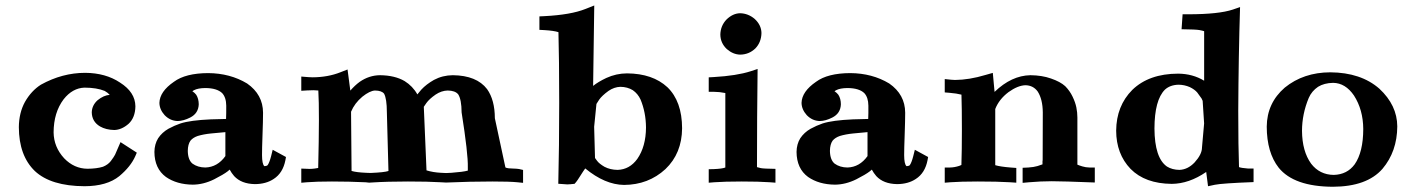

<svg xmlns="http://www.w3.org/2000/svg" viewBox="-20 -675 5214 711"><path d="M131.6 -361.5C107.8 -346.4 88.1 -325.1 72.4 -297.6C57.6 -270.6 50.1 -239.4 49.8 -204.2C50 -133.9 69.7 -79.7 109 -41.7C148.6 -4.6 209.9 14.2 293 14.6C348.3 14.4 391.3 2 421.9 -22.8C450 -46.3 469.7 -71 481.1 -96.9L486.6 -109.7L426.3 -148.7C415.5 -123.1 408.9 -107.7 406.2 -102.4C403.7 -97.2 398.3 -89.2 390.1 -78.2C383.2 -69.4 373.6 -62.5 361.3 -57.5C345.9 -52.7 326.8 -50.3 304 -50.1C271 -50.4 242.2 -63.3 217.6 -88.8C192 -116.6 179 -148.6 178.5 -184.8C178.7 -233.8 191 -274.7 215.6 -307.3C237.5 -335.1 263.3 -349.5 293 -350.5C323.2 -350.4 348.2 -346.3 367.7 -338.3C374.6 -334.5 380.8 -329.7 386.4 -323.8C371.3 -322.7 356.3 -316 341.4 -303.9C327.6 -291.5 320.4 -276.7 319.8 -259.2C320.2 -236.2 330.3 -218.7 350.4 -206.8C364.9 -198.4 382.6 -194 403.3 -193.6C421.3 -194 439 -201.6 456.2 -216.6C472.5 -231.8 481 -253.4 481.4 -281.4C481 -316.2 462.1 -345.4 424.5 -369.2C389.2 -392.9 346.2 -404.9 295.5 -405.3C239.1 -405.3 184.4 -390.7 131.6 -361.5Z M983.9 -96.5C979.9 -81.1 975.7 -70.1 971.2 -63.6C969.5 -61.5 965.9 -60.2 960.6 -59.7L960.3 -59.7C959.4 -59.7 958.8 -59.8 958.6 -60C953.2 -65.2 950.4 -78.7 950.3 -100.6C950.2 -115.8 950.9 -140.8 952.1 -175.5C953.4 -210 954.1 -237.5 954.1 -257.8C953.8 -302.6 934.1 -338.7 895.1 -365.8C853.2 -391.1 805.1 -403.9 750.8 -404.3C695 -404.1 652.8 -393.4 624 -372.1C589 -348.1 571.1 -322.1 570.3 -294.1C570.6 -277.7 577 -262.5 589.7 -248.5C603.2 -234.6 619.2 -227.3 637.7 -226.8C652.2 -227 667.8 -231.3 684.4 -239.8C704.7 -250.1 715.2 -266.5 716 -288.8C715.8 -302.8 712.7 -314.5 706.7 -324C703.1 -328.8 698.3 -333.3 692.3 -337.2C693.8 -338.2 695.8 -339.4 698.2 -340.9C708.1 -346.1 722.1 -348.8 740.3 -349C768.9 -348.8 789.6 -342.6 802.6 -330.3C812.5 -319.6 817.6 -304.1 817.8 -283.8C817.9 -263.6 817.7 -247.1 817.1 -234.5C794.9 -234.1 776 -233.6 760.5 -233C710.3 -230.8 672.9 -225.8 648.2 -217.8C633.2 -212.7 618.3 -206.1 603.6 -198.1C588 -189.2 575.3 -177.5 565.6 -163C556.7 -148.6 552.1 -131.8 551.8 -112.6C552 -71.3 566.3 -40.4 594.5 -19.7C621.3 -1.1 654.4 8.4 693.9 8.8C720.3 8.6 746.7 2 773.2 -11.1C796.1 -22.8 812.8 -32.6 823 -40.5C825 -42.2 827.6 -44.3 830.6 -46.9C834.9 -38.7 840.4 -30.7 847.1 -22.9C864.9 -3.7 890.5 6.2 923.8 6.8C951.4 6.7 974.6 0.3 993.5 -12.3C1016.3 -27 1030.7 -50.2 1036.9 -81.8L1039 -93.6L989.8 -120.4ZM814.6 -97C795.1 -69.7 770.3 -55.6 740.3 -54.7C721.6 -54.9 705.8 -59.7 692.9 -69C681.6 -78.2 675.8 -94 675.4 -116.2C675.6 -132.4 678.9 -145.1 685.4 -154.2C691.7 -161.8 700.6 -167.5 712.2 -171.5C726.6 -175.8 742.9 -178.9 761 -180.7C779.1 -182.6 797 -184.2 814.6 -185.7Z M1902.2 -49.1C1898.4 -49.9 1890.6 -50.5 1878.7 -50.9C1866.9 -51.2 1859.4 -52 1856.3 -53.1C1853.2 -54.2 1851.7 -54.8 1851.6 -55L1812.5 -237.3C1812.4 -282.2 1802.8 -318.1 1783.8 -344.9C1758 -378.7 1715.7 -395.9 1656.8 -396.5C1631.6 -396.3 1608.3 -390.5 1587 -379.1C1568 -368.3 1552.4 -356.3 1540.1 -343C1535.7 -338.1 1530.9 -332.2 1525.5 -325.4C1514.1 -345.9 1498.3 -362.3 1478.4 -374.7C1454.1 -388.9 1423.7 -396.1 1387.4 -396.5C1360.2 -396.3 1335 -388 1311.8 -371.8C1299.9 -363.1 1288.4 -352.3 1277.3 -339.5L1267 -417.7L1241.4 -407.7C1210.2 -395.2 1175.6 -388.9 1137.7 -388.7C1130.2 -388.7 1116.2 -389.6 1095.7 -391.5V-338.8L1116.6 -340.1C1134.3 -341.2 1148.3 -341.2 1158.8 -339.9C1161.9 -288.6 1161.7 -192.9 1158.3 -53C1156.7 -52.5 1152.5 -51.9 1145.7 -50.9C1138.8 -50 1132.7 -49.5 1127.3 -49.5C1122 -49.4 1111.5 -49.8 1095.7 -50.7V1.7L1116.9 -0.1C1139.7 -1.9 1170.5 -2.9 1209.3 -2.9C1251.8 -2.9 1293.4 -1.9 1333.9 0L1347 1.4C1350.2 1.2 1353.5 1 1356.7 0.8C1395.7 -1.7 1440.3 -2.9 1490.6 -2.9C1540.4 -2.9 1580.5 -2 1610.9 -0.1L1631.8 1C1691.3 -1.6 1748.4 -2.9 1803.3 -2.9C1845.8 -2.9 1876.5 -2 1895.4 -0.1L1917 2.1V-45.7ZM1280 -261.2C1288.7 -282.2 1302.6 -300.8 1321.8 -316.9C1340 -331.4 1355.6 -339.1 1368.4 -339.8C1385.3 -339.6 1396.7 -335.6 1402.4 -327.9C1409.1 -315.5 1412.5 -292.8 1412.6 -259.8L1418.5 -41.8C1408.3 -38.3 1386.2 -35.9 1352.2 -34.5L1336 -35.1C1311.6 -36.2 1293.5 -38.4 1281.9 -42ZM1549.4 -279.5 1558.8 -293.3C1565.9 -303.3 1577.4 -313.9 1593.4 -325C1607.6 -334.4 1622.4 -339.4 1637.8 -339.8C1656.4 -339.6 1669.4 -334.8 1676.8 -325.6C1685 -312.9 1689.2 -290.7 1689.4 -258.8C1705.6 -156 1713.3 -88.3 1712.4 -55.7V-43.2C1700.6 -39.9 1680.2 -37.2 1651.2 -35.1L1631.8 -34.2L1613.2 -35.1C1593.5 -36.1 1575.5 -39.1 1559.4 -44.1Z M1996 -563.5C2019.3 -562.1 2036.7 -559.6 2048 -555.9C2049.8 -490 2050.8 -402.9 2050.8 -294.5C2050.8 -186.1 2049.7 -86.1 2047.4 5.5L2080.3 7.8H2081.1C2086.8 7.8 2095.7 7 2107.7 5.7L2113.5 -1C2116.4 -4.4 2121.6 -12.1 2129.2 -24.2C2136.8 -36.3 2142.8 -45.4 2147.2 -51.3C2195.9 -11.2 2243.7 9.2 2290.8 9.8C2350.9 9.5 2402.1 -10 2444.2 -48.8C2484.8 -87.5 2505.4 -137.9 2505.9 -199.9C2505.7 -266.6 2487.5 -317.3 2451.5 -352C2415.2 -385.7 2365.4 -402.8 2302.1 -403.3C2275.4 -403.2 2249.8 -397.5 2225.3 -386.3C2204.9 -376.6 2188.6 -366.8 2176.4 -356.9L2180.6 -654.7L2148.1 -641.8C2111.9 -627.4 2061.3 -618.5 1996.1 -615.2L1977.5 -614.3V-564.5ZM2339.9 -86.4C2320.9 -60.3 2296.6 -46.8 2267.1 -45.9C2248.8 -46.1 2232.6 -49.9 2218.4 -57.4C2205.4 -65 2196.3 -72.3 2191 -79.5L2183.4 -89.9L2180.2 -205.4L2188.7 -290.1L2198.7 -305.8C2205.7 -315.9 2217.3 -326.7 2233.4 -338.4C2247.3 -347.9 2261.9 -353 2277.3 -353.5C2294.9 -353.3 2310.2 -349.1 2323.4 -341C2335.9 -332.3 2345.4 -320.8 2352.1 -306.3C2365.2 -274.6 2371.9 -240.2 2372.2 -203.1C2372 -155.9 2361.2 -117 2339.9 -86.4Z M2670.1 -602.5C2655.5 -587.1 2648 -568.6 2647.5 -546.9C2647.8 -525.9 2655.8 -508 2671.6 -493.2C2686.8 -480 2703.2 -473.2 2720.7 -472.7C2742.6 -472.9 2761.3 -480.5 2777 -495.5C2791.7 -510.6 2799.3 -529.7 2799.8 -552.7C2799.5 -572.5 2791 -590 2774.5 -605.1C2758.7 -618.5 2740.7 -625.5 2720.7 -626C2702.6 -625.6 2685.7 -617.8 2670.1 -602.5ZM2624 -335C2637.9 -334.9 2651.9 -333.4 2666 -330.5V-54.7C2658 -51.5 2643.8 -49.6 2623.4 -48.8L2604.5 -48.3V1.6L2625.5 -0.1C2650.4 -1.9 2684 -2.9 2726.6 -2.9C2769.1 -2.9 2803.8 -2 2830.6 -0.1L2851.6 1.5V-49.7C2822.4 -50.1 2804.5 -51 2797.6 -52.4C2791.1 -53.7 2786.2 -55 2783.2 -56.1C2783.2 -180.3 2784 -301.5 2785.5 -419.6L2759.6 -411.1C2725.4 -400.1 2679.9 -392.9 2622.9 -389.6L2604.5 -388.6V-335Z M3361.8 -96.5C3357.9 -81.1 3353.7 -70.1 3349.2 -63.6C3347.4 -61.5 3343.9 -60.2 3338.5 -59.7L3338.2 -59.7C3337.3 -59.7 3336.8 -59.8 3336.6 -60C3331.1 -65.2 3328.3 -78.7 3328.2 -100.6C3328.2 -115.8 3328.8 -140.8 3330.1 -175.5C3331.3 -210 3332 -237.5 3332 -257.8C3331.7 -302.6 3312.1 -338.7 3273 -365.8C3231.1 -391.1 3183 -403.9 3128.7 -404.3C3073 -404.1 3030.7 -393.4 3001.9 -372.1C2966.9 -348.1 2949 -322.1 2948.2 -294.1C2948.5 -277.7 2955 -262.5 2967.6 -248.5C2981.1 -234.6 2997.1 -227.3 3015.6 -226.8C3030.2 -227 3045.7 -231.3 3062.3 -239.8C3082.6 -250.1 3093.1 -266.5 3093.9 -288.8C3093.8 -302.8 3090.7 -314.5 3084.6 -324C3081 -328.8 3076.3 -333.3 3070.3 -337.2C3071.7 -338.2 3073.7 -339.4 3076.1 -340.9C3086 -346.1 3100 -348.8 3118.3 -349C3146.8 -348.8 3167.6 -342.6 3180.5 -330.3C3190.5 -319.6 3195.5 -304.1 3195.7 -283.8C3195.9 -263.6 3195.7 -247.1 3195.1 -234.5C3172.8 -234.1 3154 -233.6 3138.4 -233C3088.3 -230.8 3050.8 -225.8 3026.1 -217.8C3011.1 -212.7 2996.3 -206.1 2981.6 -198.1C2965.9 -189.2 2953.2 -177.5 2943.5 -163C2934.6 -148.6 2930 -131.8 2929.7 -112.6C2930 -71.3 2944.2 -40.4 2972.4 -19.7C2999.2 -1.1 3032.3 8.4 3071.9 8.8C3098.2 8.6 3124.6 2 3151.1 -11.1C3174.1 -22.8 3190.7 -32.6 3200.9 -40.5C3203 -42.2 3205.5 -44.3 3208.5 -46.9C3212.8 -38.7 3218.3 -30.7 3225 -22.9C3242.8 -3.7 3268.4 6.2 3301.8 6.8C3329.3 6.7 3352.6 0.3 3371.4 -12.3C3394.2 -27 3408.7 -50.2 3414.8 -81.8L3416.9 -93.6L3367.8 -120.4ZM3192.5 -97C3173 -69.7 3148.2 -55.6 3118.3 -54.7C3099.5 -54.9 3083.7 -59.7 3070.8 -69C3059.6 -78.2 3053.7 -94 3053.3 -116.2C3053.5 -132.4 3056.8 -145.1 3063.3 -154.2C3069.6 -161.8 3078.6 -167.5 3090.1 -171.5C3104.5 -175.8 3120.8 -178.9 3138.9 -180.7C3157.1 -182.6 3174.9 -184.2 3192.5 -185.7Z M4014.6 -54.7C4005.3 -54.8 3996.3 -56.2 3987.7 -58.9C3979.2 -61.5 3973.2 -63.7 3969.7 -65.3V-239.8C3969.7 -252.2 3968.4 -264.6 3965.9 -277.2C3963.4 -289.7 3958.7 -303.1 3951.8 -317.3C3945 -331.6 3935.9 -344.4 3924.6 -355.9C3912.3 -367.1 3894.7 -376.5 3871.9 -384.3C3849.7 -392.2 3824.4 -396.2 3795.9 -396.5H3795.6C3748.9 -395.6 3704.7 -375 3663 -334.7L3656.5 -405.1L3629.7 -397.5C3589.1 -385.3 3551.4 -379.1 3516.6 -378.9C3510.5 -378.9 3497.8 -380 3478.5 -382.2V-332.8L3496.3 -331.3C3513.8 -329.9 3528.5 -327.6 3540.4 -324.5C3541.5 -291.2 3542 -248.3 3542 -195.8C3542 -143.3 3541.4 -99.4 3540.2 -64.1C3537.9 -62.9 3535.1 -61.8 3531.8 -60.6C3520.3 -56.9 3509.1 -54.9 3498 -54.7H3478.5V1.6L3499.6 -0.1C3524.4 -1.9 3558.2 -2.9 3600.9 -2.9C3649.5 -2.9 3689 -2 3719.6 -0.1L3743.5 1.5V-53.1L3723.2 -54.6C3697.5 -56.6 3678.3 -59.5 3665.5 -63.3V-271.3C3674.8 -295.3 3691.1 -316 3714.4 -333.7C3737.2 -350.1 3758.1 -358.7 3777 -359.4C3796.5 -359.1 3811.8 -351.3 3822.8 -336C3835 -316.9 3841.3 -291.2 3841.6 -258.8C3841.6 -170 3841.4 -110.4 3841.1 -80.1H3840.5V-66.4C3837.5 -65.1 3831.3 -63 3822 -60.1C3812.6 -57.3 3801.3 -55.5 3788.1 -54.7L3766.9 -53.7V2.1L3791.5 -0.1C3819.5 -2.6 3847.2 -3.8 3874.7 -3.9C3902 -3.9 3955.1 -2.3 4034.2 0.8V-54.7Z M4173.1 -342.2C4133.7 -302.6 4113.8 -252.3 4113.3 -191.1C4113.5 -133.6 4131.3 -86.4 4166.6 -49.6C4202.6 -13.1 4253.4 5.3 4319.1 5.9C4361.8 5.6 4404.4 -9.1 4446.7 -38.2L4453.5 14.6L4478.9 9.2C4496.1 5.6 4543.9 2.3 4622.1 -0.7V-50.8H4602.5C4585 -52.2 4573.5 -54 4568.2 -56.2C4566.4 -104.6 4565.4 -174.1 4565.4 -264.4C4566.1 -400.1 4568.3 -528.2 4572.1 -648.8L4545.4 -639.6C4510.8 -628 4455.9 -622.2 4380.8 -622.1H4359.3L4355.5 -566.7C4391.1 -566.3 4413.1 -565.3 4421.5 -563.7C4429.5 -562.2 4435.4 -560.8 4439.1 -559.5V-376.1C4411 -393.2 4379 -401.9 4343.1 -402.3C4270.8 -402.1 4214.1 -382 4173.1 -342.2ZM4403.5 -73.2C4386.8 -55.8 4368.2 -46.7 4347.7 -45.9C4329.8 -46.1 4314.4 -50.2 4301.5 -58.2C4270.9 -79.4 4255.5 -126.4 4255.1 -199.2C4255.3 -269.2 4268.1 -317.1 4293.7 -342.9C4306.4 -354.6 4323.2 -360.8 4344.3 -361.3C4358.9 -361.2 4372.8 -358.2 4385.9 -352.5C4397.7 -346.8 4406.8 -340.2 4413.2 -332.9C4419.6 -324.6 4425.1 -317 4429.7 -310.1L4433.6 -301.5L4439 -218L4431.1 -128.7V-127.9C4430.8 -111.3 4421.6 -93 4403.5 -73.2Z M4835.3 -68.8C4813.1 -99.5 4801.9 -140 4801.5 -190.4C4801.6 -232.1 4809.9 -272.7 4826.4 -312.3C4833.7 -329.2 4845.3 -343 4860.9 -353.6C4876 -362.9 4894.5 -367.8 4916.7 -368.2C4947.2 -367.8 4972.9 -352.1 4994 -321.2C5016.5 -286.2 5028 -244.9 5028.3 -197.3C5028.2 -140.3 5017.6 -96.8 4996.7 -66.7C4978.1 -41.3 4952.2 -28.2 4919 -27.3C4884.2 -27.7 4856.3 -41.5 4835.3 -68.8ZM4737.6 -350.5C4693.7 -312.5 4671.4 -264.4 4670.9 -206C4671.1 -142 4685.8 -91.3 4715.2 -53.9C4752.9 -7.4 4819.7 16.1 4915.5 16.6C4999.7 16.3 5061 -5.8 5099.4 -49.7C5135.6 -92.5 5153.9 -144.9 5154.3 -206.9C5154 -259.2 5131.9 -305.7 5088 -346.5C5042.4 -386.5 4981.8 -406.7 4906.2 -407.2C4840.1 -407 4783.9 -388.1 4737.6 -350.5Z"/></svg>

Font: Bentham
Style: Bold
Weight: 700
Version: Version 002.001